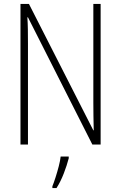

<svg xmlns="http://www.w3.org/2000/svg" viewBox="-20 -734 615 975"><path d="M491 0H449L122 -646H119Q121 -616 121.5 -584.5Q122 -553 122 -512V0H84V-714H127L454 -72H456Q455 -108 454.5 -146Q454 -184 454 -211V-714H491ZM329 70Q320 105 304 146.5Q288 188 267 221H246V212Q253 195 262 167Q271 139 278.5 110Q286 81 288 61H329Z"/></svg>

Font: Noto Sans Sinhala Condensed ExtraLight
Style: Regular
Weight: 200
Width: 3
Designer: Jelle Bosma - Monotype Design Team
Foundry: Monotype Imaging Inc.
Version: Version 2.006; ttfautohint (v1.8.4.7-5d5b)